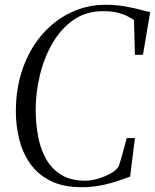

<svg xmlns="http://www.w3.org/2000/svg" viewBox="-20 -771 645 799"><path d="M320.5 8Q241.5 8 188.5 -19.2Q135.5 -46.5 104.2 -92Q73 -137.5 59.5 -193.5Q46 -249.5 46 -306.5Q46 -407 75.8 -489Q105.5 -571 157.2 -629.5Q209 -688 276 -719.5Q343 -751 417.5 -751Q463.5 -751 500 -744.5Q536.5 -738 562.8 -730.8Q589 -723.5 605 -721L575 -543H541.5L537.5 -688Q526.5 -695 510.2 -703.5Q494 -712 469.2 -718.2Q444.5 -724.5 408 -724.5Q337.5 -724.5 285 -687.5Q232.5 -650.5 197.8 -590Q163 -529.5 145.8 -457.2Q128.5 -385 128.5 -314.5Q128.5 -257 138.5 -203.8Q148.5 -150.5 172 -109Q195.5 -67.5 235.5 -43.2Q275.5 -19 335.5 -19Q357.5 -19 386 -27Q414.5 -35 439.2 -48.5Q464 -62 474 -79Q478.5 -92 483 -107Q487.5 -122 491.5 -137.5Q495.5 -153 499.8 -168Q504 -183 507.5 -196.5H541.5L521.5 -36Q507.5 -31 487.2 -23.8Q467 -16.5 441.5 -9.2Q416 -2 385.8 3Q355.5 8 320.5 8Z"/></svg>

Font: Merriweather 144pt Light
Style: Italic
Weight: 300
Italic angle: -7.8°
Version: Version 2.101